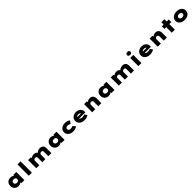

<svg xmlns="http://www.w3.org/2000/svg" viewBox="1390 -4877 8934 8934"><g transform="rotate(-45 5857.5 -410.0)"><path d="M349 9Q267 9 205.5 -26.5Q144 -62 110 -124Q76 -186 76 -267Q76 -349 110 -412Q144 -475 205 -510.5Q266 -546 350 -546Q396 -546 434 -535Q472 -524 501.5 -506Q531 -488 551.5 -465.5Q572 -443 580 -422L535 -417V-535H734V0H530V-142L573 -130Q567 -103 547.5 -78Q528 -53 499 -33.5Q470 -14 432 -2.5Q394 9 349 9ZM405 -156Q447 -156 476 -169.5Q505 -183 520 -208Q535 -233 535 -267Q535 -303 520 -328Q505 -353 476 -366.5Q447 -380 405 -380Q364 -380 335 -366.5Q306 -353 290.5 -328Q275 -303 275 -267Q275 -233 290.5 -208Q306 -183 335 -169.5Q364 -156 405 -156Z M1022 0V-740H1225V0Z M1514 0V-535H1702L1710 -429L1676 -448Q1695 -471 1718.5 -489Q1742 -507 1769 -520Q1796 -533 1827.5 -539.5Q1859 -546 1895 -546Q1936 -546 1972.5 -535.5Q2009 -525 2037 -496.5Q2065 -468 2083 -417L2041 -420L2050 -434Q2069 -460 2094 -480Q2119 -500 2148.5 -515Q2178 -530 2212.5 -538Q2247 -546 2285 -546Q2364 -546 2414.5 -517Q2465 -488 2488 -438Q2511 -388 2511 -324V0H2308V-302Q2308 -324 2299 -341.5Q2290 -359 2272.5 -370Q2255 -381 2229 -381Q2204 -381 2183 -373.5Q2162 -366 2146.5 -353Q2131 -340 2122.5 -322.5Q2114 -305 2114 -284V0H1911V-302Q1911 -324 1901 -342.5Q1891 -361 1870.5 -371Q1850 -381 1817 -381Q1795 -381 1776 -372.5Q1757 -364 1744 -351Q1731 -338 1724 -323Q1717 -308 1717 -296V0Z M2995 9Q2913 9 2851.5 -26.5Q2790 -62 2756 -124Q2722 -186 2722 -267Q2722 -349 2756 -412Q2790 -475 2851 -510.5Q2912 -546 2996 -546Q3042 -546 3080 -535Q3118 -524 3147.5 -506Q3177 -488 3197.5 -465.5Q3218 -443 3226 -422L3181 -417V-535H3380V0H3176V-142L3219 -130Q3213 -103 3193.5 -78Q3174 -53 3145 -33.5Q3116 -14 3078 -2.5Q3040 9 2995 9ZM3051 -156Q3093 -156 3122 -169.5Q3151 -183 3166 -208Q3181 -233 3181 -267Q3181 -303 3166 -328Q3151 -353 3122 -366.5Q3093 -380 3051 -380Q3010 -380 2981 -366.5Q2952 -353 2936.5 -328Q2921 -303 2921 -267Q2921 -233 2936.5 -208Q2952 -183 2981 -169.5Q3010 -156 3051 -156Z M3939 10Q3842 10 3767 -26Q3692 -62 3650 -125Q3608 -188 3608 -268Q3608 -349 3650 -411.5Q3692 -474 3764.5 -510Q3837 -546 3929 -546Q4013 -546 4083.5 -525Q4154 -504 4205 -462L4095 -324Q4078 -338 4054.5 -349Q4031 -360 4005.5 -366.5Q3980 -373 3948 -373Q3906 -373 3875.5 -360Q3845 -347 3829.5 -324Q3814 -301 3814 -269Q3814 -238 3829 -214Q3844 -190 3874 -177Q3904 -164 3947 -164Q3984 -164 4011.5 -169.5Q4039 -175 4060 -184Q4081 -193 4096 -202L4204 -65Q4154 -31 4086.5 -10.5Q4019 10 3939 10Z M4693 10Q4587 10 4509.5 -26Q4432 -62 4390.5 -125Q4349 -188 4349 -268Q4349 -330 4373.5 -381.5Q4398 -433 4441.5 -469.5Q4485 -506 4542.5 -526Q4600 -546 4665 -546Q4732 -546 4788.5 -525.5Q4845 -505 4886.5 -468Q4928 -431 4950 -380Q4972 -329 4970 -268L4969 -224H4472L4449 -329H4808L4789 -301V-319Q4788 -340 4772 -355.5Q4756 -371 4729.5 -380Q4703 -389 4669 -389Q4631 -389 4600 -377Q4569 -365 4551.5 -341.5Q4534 -318 4534 -284Q4534 -248 4555.5 -219.5Q4577 -191 4619.5 -174Q4662 -157 4721 -157Q4775 -157 4808 -167.5Q4841 -178 4860 -190L4949 -64Q4909 -37 4867.5 -21Q4826 -5 4782.5 2.5Q4739 10 4693 10Z M5196 0V-535H5384L5394 -405L5346 -391Q5357 -434 5388.5 -469Q5420 -504 5469 -525Q5518 -546 5578 -546Q5648 -546 5697 -517.5Q5746 -489 5772 -438.5Q5798 -388 5798 -322V0H5595V-286Q5595 -315 5583.5 -336.5Q5572 -358 5550.5 -370Q5529 -382 5500 -382Q5475 -382 5456 -373.5Q5437 -365 5424 -351Q5411 -337 5405 -321Q5399 -305 5399 -289V0H5298Q5253 0 5227.5 0Q5202 0 5196 0Z M6280 9Q6198 9 6136.5 -26.5Q6075 -62 6041 -124Q6007 -186 6007 -267Q6007 -349 6041 -412Q6075 -475 6136 -510.5Q6197 -546 6281 -546Q6327 -546 6365 -535Q6403 -524 6432.5 -506Q6462 -488 6482.5 -465.5Q6503 -443 6511 -422L6466 -417V-535H6665V0H6461V-142L6504 -130Q6498 -103 6478.5 -78Q6459 -53 6430 -33.5Q6401 -14 6363 -2.5Q6325 9 6280 9ZM6336 -156Q6378 -156 6407 -169.5Q6436 -183 6451 -208Q6466 -233 6466 -267Q6466 -303 6451 -328Q6436 -353 6407 -366.5Q6378 -380 6336 -380Q6295 -380 6266 -366.5Q6237 -353 6221.5 -328Q6206 -303 6206 -267Q6206 -233 6221.5 -208Q6237 -183 6266 -169.5Q6295 -156 6336 -156Z M6950 0V-535H7138L7146 -429L7112 -448Q7131 -471 7154.5 -489Q7178 -507 7205 -520Q7232 -533 7263.5 -539.5Q7295 -546 7331 -546Q7372 -546 7408.5 -535.5Q7445 -525 7473 -496.5Q7501 -468 7519 -417L7477 -420L7486 -434Q7505 -460 7530 -480Q7555 -500 7584.5 -515Q7614 -530 7648.5 -538Q7683 -546 7721 -546Q7800 -546 7850.5 -517Q7901 -488 7924 -438Q7947 -388 7947 -324V0H7744V-302Q7744 -324 7735 -341.5Q7726 -359 7708.5 -370Q7691 -381 7665 -381Q7640 -381 7619 -373.5Q7598 -366 7582.5 -353Q7567 -340 7558.5 -322.5Q7550 -305 7550 -284V0H7347V-302Q7347 -324 7337 -342.5Q7327 -361 7306.5 -371Q7286 -381 7253 -381Q7231 -381 7212 -372.5Q7193 -364 7180 -351Q7167 -338 7160 -323Q7153 -308 7153 -296V0Z M8234 0V-535H8437V0ZM8336 -638Q8282 -638 8251.5 -663Q8221 -688 8221 -734Q8221 -776 8251.5 -803Q8282 -830 8336 -830Q8390 -830 8420.5 -805Q8451 -780 8451 -734Q8451 -692 8420 -665Q8389 -638 8336 -638Z M9008 10Q8902 10 8824.5 -26Q8747 -62 8705.5 -125Q8664 -188 8664 -268Q8664 -330 8688.5 -381.5Q8713 -433 8756.5 -469.5Q8800 -506 8857.5 -526Q8915 -546 8980 -546Q9047 -546 9103.5 -525.5Q9160 -505 9201.5 -468Q9243 -431 9265 -380Q9287 -329 9285 -268L9284 -224H8787L8764 -329H9123L9104 -301V-319Q9103 -340 9087 -355.5Q9071 -371 9044.5 -380Q9018 -389 8984 -389Q8946 -389 8915 -377Q8884 -365 8866.5 -341.5Q8849 -318 8849 -284Q8849 -248 8870.5 -219.5Q8892 -191 8934.5 -174Q8977 -157 9036 -157Q9090 -157 9123 -167.5Q9156 -178 9175 -190L9264 -64Q9224 -37 9182.5 -21Q9141 -5 9097.5 2.5Q9054 10 9008 10Z M9511 0V-535H9699L9709 -405L9661 -391Q9672 -434 9703.5 -469Q9735 -504 9784 -525Q9833 -546 9893 -546Q9963 -546 10012 -517.5Q10061 -489 10087 -438.5Q10113 -388 10113 -322V0H9910V-286Q9910 -315 9898.5 -336.5Q9887 -358 9865.5 -370Q9844 -382 9815 -382Q9790 -382 9771 -373.5Q9752 -365 9739 -351Q9726 -337 9720 -321Q9714 -305 9714 -289V0H9613Q9568 0 9542.5 0Q9517 0 9511 0Z M10432 0V-687H10635V0ZM10315 -365V-535H10768V-365Z M11285 10Q11185 10 11106.5 -25.5Q11028 -61 10984 -124Q10940 -187 10940 -268Q10940 -350 10984 -412.5Q11028 -475 11106.5 -510.5Q11185 -546 11285 -546Q11388 -546 11465 -510.5Q11542 -475 11586 -412.5Q11630 -350 11630 -268Q11630 -187 11586 -124Q11542 -61 11465 -25.5Q11388 10 11285 10ZM11286 -160Q11325 -160 11356.5 -173.5Q11388 -187 11407 -211.5Q11426 -236 11425 -268Q11426 -301 11407 -325.5Q11388 -350 11356.5 -363.5Q11325 -377 11286 -377Q11247 -377 11214.5 -363.5Q11182 -350 11163.5 -325.5Q11145 -301 11145 -268Q11145 -236 11163.5 -211.5Q11182 -187 11214.5 -173.5Q11247 -160 11286 -160Z"/></g></svg>

Font: Lexend Giga Black
Style: Regular
Weight: 900
Designer: Bonnie Shaver-Troup, Thomas Jockin
Foundry: Lexend
Version: Version 1.007